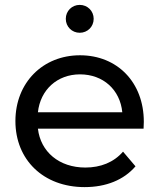

<svg xmlns="http://www.w3.org/2000/svg" viewBox="-20 -760 651 785"><path d="M135 -301C145 -393 214 -456 307 -456C402 -456 471 -393 480 -301ZM326 5C413 5 486 -24 534 -80L483 -140C445 -96 391 -75 329 -75C222 -75 146 -139 135 -234H567C567 -243 568 -255 568 -262C568 -424 459 -534 307 -534C155 -534 43 -422 43 -265C43 -107 157 5 326 5ZM306 -626C338 -626 363 -651 363 -683C363 -715 338 -740 306 -740C274 -740 249 -715 249 -683C249 -651 274 -626 306 -626Z"/></svg>

Font: Montserrat-Alt1 Med
Style: Regular
Weight: 500
Designer: Differentunic
Foundry: Differentunic
Version: Version 7.222